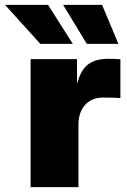

<svg xmlns="http://www.w3.org/2000/svg" viewBox="-81 -764 520 784"><path d="M43.9 0V-522.5H233.4V-426.3H235.4Q249.5 -480 280 -502Q310.5 -523.9 361.3 -523.9Q375.5 -523.9 387.2 -523.4Q398.9 -522.9 410.6 -522V-363.3Q399.4 -364.7 378.2 -365.2Q356.9 -365.7 338.9 -365.7Q309.1 -365.7 286.6 -352.3Q264.2 -338.9 251.7 -314Q239.3 -289.1 239.3 -255.4V0ZM273.4 -585 176.8 -744.1H335.9L402.3 -585ZM83.5 -585 -60.5 -744.1H115.2L216.3 -585Z"/></svg>

Font: Inter 28pt Black
Style: Regular
Weight: 900
Designer: Rasmus Andersson
Foundry: rsms
Version: Version 4.001;git-66647c0bb